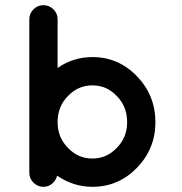

<svg xmlns="http://www.w3.org/2000/svg" viewBox="-20 -720 700 740"><path d="M93 -54V-249V-250V-646Q93 -668 109 -684Q125 -700 147 -700Q170 -700 186 -684Q202 -668 202 -646V-458Q262 -500 336 -500Q437 -500 508 -426Q579 -352 579 -249Q579 -147 508 -73.5Q437 0 336 0Q263 0 200 -43Q196 -25 181.5 -12.5Q167 0 147 0Q125 0 109 -16Q93 -32 93 -54ZM242 -350Q202 -310 202 -249Q202 -190 242 -150Q281 -109 336 -109Q391 -109 430 -150Q470 -190 470 -249Q470 -310 430 -350Q391 -391 336 -391Q281 -391 242 -350Z"/></svg>

Font: Quicksand
Style: Bold
Weight: 700
Designer: Andrew Paglinawan
Foundry: Andrew Paglinawan
Version: 1.002